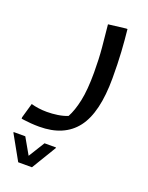

<svg xmlns="http://www.w3.org/2000/svg" viewBox="-239 -535 860 1116"><g transform="rotate(20 191.5 23.5)"><path d="M-24 151Q-3 157 22 160.5Q47 164 74 164Q107 164 140 159Q173 154 201 143Q225 99 239.5 31Q254 -37 254 -145Q254 -228 247.5 -298.5Q241 -369 234 -436L341 -449H350Q357 -384 361.5 -312.5Q366 -241 366 -151Q366 63 290.5 161.5Q215 260 61 260Q35 260 9.5 258Q-16 256 -33 253.5Q-50 251 -50 251V242ZM5 340 62 440 124 340H195V344L103 496H18L-67 344V340Z"/></g></svg>

Font: Kufam Medium
Style: Regular
Weight: 500
Designer: Wael Morcos, Artur Schmal
Foundry: Original Type
Version: Version 1.300; ttfautohint (v1.8.3)